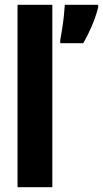

<svg xmlns="http://www.w3.org/2000/svg" viewBox="-20 -780 429 800"><path d="M198 0H53V-760H198ZM389 -749Q379 -710 362.5 -671.5Q346 -633 327 -600H231V-613Q234 -629 238.5 -656.5Q243 -684 246 -712.5Q249 -741 250 -760H389Z"/></svg>

Font: Noto Sans Lao ExtraCondensed ExtraBold
Style: Regular
Weight: 800
Width: 2
Designer: Monotype Design Team
Foundry: Monotype Imaging Inc.
Version: Version 2.003; ttfautohint (v1.8.4.7-5d5b)